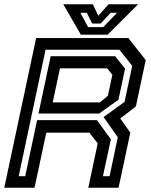

<svg xmlns="http://www.w3.org/2000/svg" viewBox="-32 -878 706 898"><path d="M-12 0 137 -700H568.5L649.5 -597L603.5 -380L530.5 -324L577.5 -257.5L522.5 0H381L425 -207.5L386 -257.5H184.5L129.5 0ZM55.5 -54H86L141.5 -316H421.5L486.5 -226.5L449.5 -54H480.5L519 -236L452.5 -330.5L550.5 -401.5L586.5 -570L526.5 -645.5H181ZM214.5 -399H435.5L472.5 -430L493.5 -528L469.5 -558.5H248.5ZM148 -347 205 -615H506.5L553 -557L522 -411.5L431.5 -347ZM346 -716 264 -858H402.5L427.5 -804L475.5 -858H614L472 -716ZM380 -751H450.5L515.5 -818H485.5L439 -768H399L374 -818H344Z"/></svg>

Font: Tourney SemiBold
Style: Italic
Weight: 600
Italic angle: -12°
Version: Version 1.015